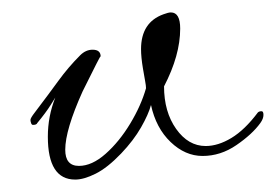

<svg xmlns="http://www.w3.org/2000/svg" viewBox="-20 -287 444 309"><path d="M101 2Q57 2 57 -67Q57 -100 69 -130Q69 -130 61.5 -118Q54 -106 40 -89Q39 -86 33 -86Q31 -86 30 -89Q29 -92 29 -94Q29 -97 36 -106Q58 -135 74 -157Q90 -179 109 -198Q118 -207 129 -207Q142 -207 142 -196Q142 -198 135 -184Q128 -170 113 -140Q85 -78 85 -46Q85 -20 107 -20Q128 -20 150 -39.5Q172 -59 189.5 -88Q207 -117 215 -145Q215 -149 213.5 -157Q212 -165 210 -177Q207 -195 207 -208Q207 -251 243 -264Q251 -267 255 -267Q270 -267 270 -241Q270 -198 244 -148Q244 -107 263.5 -79.5Q283 -52 311 -52Q331 -52 352.5 -65Q374 -78 395 -106Q397 -108 401 -108Q404 -108 404 -102Q404 -96 399 -89Q386 -71 360.5 -53.5Q335 -36 306 -36Q278 -36 254.5 -58.5Q231 -81 223 -118Q219 -103 207 -82Q195 -61 175 -40Q153 -17 134 -7.5Q115 2 101 2Z"/></svg>

Font: Lavishly Yours
Style: Regular
Weight: 400
Designer: Robert E. Leuschke
Foundry: Robert E. Leuschke
Version: Version 1.010; ttfautohint (v1.8.3)